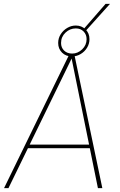

<svg xmlns="http://www.w3.org/2000/svg" viewBox="-20 -980 624 1000"><path d="M1 0 341 -697H367L513 0H490L353 -675L24 0ZM118 -208 129 -227H450L454 -208ZM355 -686Q323 -686 303 -706Q283 -726 283 -756Q283 -781 296 -801.5Q309 -822 330 -834.5Q351 -847 375 -847Q405 -847 425.5 -827Q446 -807 446 -776Q446 -752 433.5 -731.5Q421 -711 400 -698.5Q379 -686 355 -686ZM356 -701Q385 -701 408 -723Q431 -745 431 -776Q431 -800 415.5 -816Q400 -832 375 -832Q344 -832 321 -810Q298 -788 298 -756Q298 -732 314 -716.5Q330 -701 356 -701ZM409 -821 530 -960H553L428 -821Z"/></svg>

Font: Hanken Grotesk Thin
Style: Italic
Weight: 250
Italic angle: -8°
Designer: Alfredo Marco Pradil
Foundry: Hanken Design Co.
Version: Version 3.013